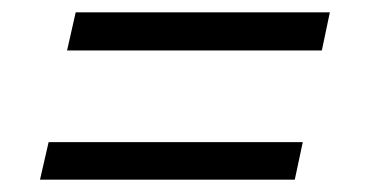

<svg xmlns="http://www.w3.org/2000/svg" viewBox="-20 -409 601 312"><path d="M89 -327 103 -389H516L503 -327ZM45 -117 59 -178H472L459 -117Z"/></svg>

Font: Saira SemiExpanded
Style: Italic
Weight: 400
Width: 6
Italic angle: -12°
Designer: Hector Gatti with collaboration of the Omnibus-Type team
Foundry: Omnibus-Type
Version: Version 1.101